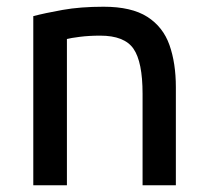

<svg xmlns="http://www.w3.org/2000/svg" viewBox="-20 -551 617 571"><path d="M79 0V-503Q113 -512 166 -521.5Q219 -531 288 -531Q371 -531 418 -501Q465 -471 484 -417Q503 -363 503 -292V0H404V-272Q404 -367 377 -406Q350 -445 278 -445Q245 -445 217.5 -441.5Q190 -438 179 -435V0Z"/></svg>

Font: Ubuntu Sans Medium
Style: Regular
Weight: 500
Designer: Dalton Maag Ltd
Foundry: Dalton Maag Ltd
Version: Version 1.006; ttfautohint (v1.8.4.7-5d5b)